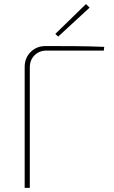

<svg xmlns="http://www.w3.org/2000/svg" viewBox="-20 -914 554 934"><path d="M202 -690Q274 -690 344.5 -689.5Q415 -689 487 -686L485 -668H207Q171 -668 148 -645Q125 -622 125 -586V0H100V-588Q100 -632 129 -661Q158 -690 202 -690ZM398 -894 416 -877 263 -736 249 -749Z"/></svg>

Font: Exo 2 Thin
Style: Regular
Weight: 250
Designer: Natanael Gama
Foundry: Natanael Gama
Version: Version 2.010